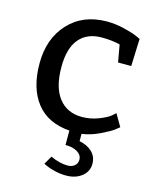

<svg xmlns="http://www.w3.org/2000/svg" viewBox="-114 -618 738 914"><g transform="rotate(15 255.0 -160.5)"><path d="M400 -365 385 -450Q345 -460 295 -460Q223 -460 184 -413.5Q145 -367 145 -275Q145 -175 186 -122.5Q227 -70 300 -70Q342 -70 381 -85Q420 -100 438 -115L455 -130L490 -70Q482 -63 466.5 -51.5Q451 -40 406.5 -18.5Q362 3 320 8V44Q360 52 383.5 75Q407 98 407 133Q407 171 376.5 195Q346 219 300 219Q271 219 242.5 212Q214 205 200 198L186 191L210 150Q255 171 295 171Q315 171 328.5 160Q342 149 342 130Q342 107 319.5 93Q297 79 260 79V8Q152 0 96 -71.5Q40 -143 40 -265Q40 -387 111 -463.5Q182 -540 300 -540Q340 -540 382.5 -530Q425 -520 448 -510L470 -500L465 -365Z"/></g></svg>

Font: Bitter
Style: Regular
Weight: 400
Designer: Sol Matas
Foundry: Sol Matas
Version: Version 1.300;PS 001.300;hotconv 1.0.70;makeotf.lib2.5.58329